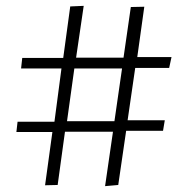

<svg xmlns="http://www.w3.org/2000/svg" viewBox="-20 -646 640 656"><path d="M339 -10 366 -196H202L177 -14L134 -13L159 -195H36L40 -230H166L190 -412H52L56 -448H196L220 -624L266 -626L240 -449H402L427 -622L473 -623L449 -451H566L558 -414H442L416 -235H543L537 -199H411L384 -14ZM209 -232H371L397 -412H234Z"/></svg>

Font: Inconsolata Expanded Light
Style: Regular
Weight: 300
Width: 7
Monospace: yes
Designer: Raph Levien, Cyreal, Brenton Simpson
Foundry: Raph Levien, Cyreal, Google
Version: Version 3.001; ttfautohint (v1.8.2.53-6de2)